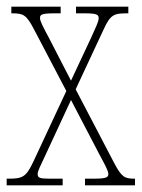

<svg xmlns="http://www.w3.org/2000/svg" viewBox="-21 -556 427 576"><path d="M-1 0H167V-20H127C97 -20 92 -23 92 -34C92 -44 101 -59 115 -90L192 -256L276 -95C293 -63 304 -44 304 -34C304 -25 300 -20 262 -20H234V0H384V-20H383C353 -20 344 -24 321 -68L206 -288L290 -468C311 -514 322 -516 363 -516H364V-536H207V-516H234C272 -516 275 -511 275 -501C275 -491 265 -471 251 -440L192 -314L126 -442C110 -472 99 -492 99 -502C99 -511 102 -516 140 -516H161V-536H13V-516H15C49 -516 58 -512 81 -468L178 -283L79 -71C57 -24 46 -20 4 -20H-1Z"/></svg>

Font: Noto Serif Lao ExtraCondensed Thin
Style: Regular
Weight: 100
Width: 2
Designer: Monotype Design Team
Foundry: Monotype Imaging Inc.
Version: Version 2.003